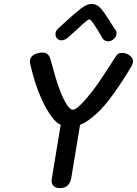

<svg xmlns="http://www.w3.org/2000/svg" viewBox="-20 -972 706 990"><path d="M246 -40Q246 -47 247 -50L293 -329Q273 -335 247 -369.5Q221 -404 198 -453Q177 -499 162.5 -543.5Q148 -588 135 -645Q134 -648 134 -655Q134 -677 154 -689Q174 -701 199 -701Q217 -701 227 -691Q237 -681 242 -660Q258 -601 268 -567.5Q278 -534 292 -499Q305 -464 323 -435Q341 -406 356 -406Q369 -406 396 -432.5Q423 -459 455 -500Q484 -538 513 -582.5Q542 -627 550 -639Q555 -647 559 -653Q563 -659 566 -664Q579 -685 586 -692Q593 -699 609 -699Q631 -699 648.5 -686Q666 -673 666 -656Q666 -647 659 -633Q633 -587 599 -536.5Q565 -486 536 -449Q496 -399 455 -366.5Q414 -334 393 -329L347 -52Q337 -2 289 -2Q268 -2 257 -12.5Q246 -23 246 -40ZM509 -774Q453 -872 441 -872Q434 -872 411.5 -852Q389 -832 359 -804L339 -786Q317 -764 298 -764Q284 -764 275 -773.5Q266 -783 266 -796Q266 -814 283 -828Q285 -830 315 -857Q362 -901 395.5 -926.5Q429 -952 451 -952Q478 -952 497 -931.5Q516 -911 544 -866Q555 -847 574 -820Q581 -811 581 -801Q581 -785 568 -772Q555 -759 539 -759Q519 -759 509 -774Z"/></svg>

Font: Mali Medium
Style: Italic
Weight: 500
Italic angle: -10°
Version: Version 1.000; ttfautohint (v1.6)